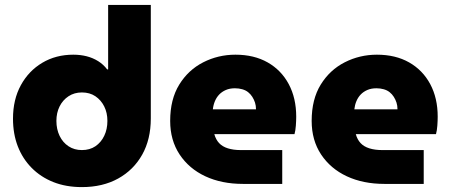

<svg xmlns="http://www.w3.org/2000/svg" viewBox="-20 -750 1836 783"><path d="M314 13Q249 13 197.5 -7.5Q146 -28 109 -65.5Q72 -103 52.5 -153.5Q33 -204 33 -266Q33 -344 65 -402.5Q97 -461 152.5 -494Q208 -527 279 -527Q308 -527 333.5 -520.5Q359 -514 380.5 -500.5Q402 -487 417 -467H421V-730H595V-267Q595 -182 560 -119.5Q525 -57 462 -22Q399 13 314 13ZM314 -138Q346 -138 369 -153.5Q392 -169 405 -196Q418 -223 418 -257Q418 -290 405 -316Q392 -342 369 -357.5Q346 -373 314 -373Q283 -373 259.5 -357.5Q236 -342 223 -316Q210 -290 210 -257Q210 -223 223 -196Q236 -169 259.5 -153.5Q283 -138 314 -138Z M971 0Q884 0 817.5 -31Q751 -62 712.5 -120Q674 -178 674 -257Q674 -345 711 -405Q748 -465 809 -496Q870 -527 940 -527Q1016 -527 1071.5 -495.5Q1127 -464 1157.5 -407Q1188 -350 1188 -274Q1188 -258 1186.5 -237.5Q1185 -217 1181 -203H854Q860 -181 873.5 -166.5Q887 -152 909.5 -145Q932 -138 961 -138H1131V0ZM848 -304H1024Q1024 -319 1020 -331.5Q1016 -344 1009 -355Q1002 -366 992 -374Q982 -382 968 -386Q954 -390 938 -390Q917 -390 901 -383Q885 -376 874 -364.5Q863 -353 856.5 -337.5Q850 -322 848 -304Z M1548 0Q1461 0 1394.5 -31Q1328 -62 1289.5 -120Q1251 -178 1251 -257Q1251 -345 1288 -405Q1325 -465 1386 -496Q1447 -527 1517 -527Q1593 -527 1648.5 -495.5Q1704 -464 1734.5 -407Q1765 -350 1765 -274Q1765 -258 1763.5 -237.5Q1762 -217 1758 -203H1431Q1437 -181 1450.5 -166.5Q1464 -152 1486.5 -145Q1509 -138 1538 -138H1708V0ZM1425 -304H1601Q1601 -319 1597 -331.5Q1593 -344 1586 -355Q1579 -366 1569 -374Q1559 -382 1545 -386Q1531 -390 1515 -390Q1494 -390 1478 -383Q1462 -376 1451 -364.5Q1440 -353 1433.5 -337.5Q1427 -322 1425 -304Z"/></svg>

Font: MuseoModerno Thin ExtraBold
Style: Regular
Weight: 800
Version: Version 1.002